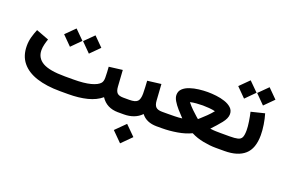

<svg xmlns="http://www.w3.org/2000/svg" viewBox="-107 -976 2319 1569"><g transform="rotate(20 1052.0 -191.5)"><path d="M447.3 -448.7 526.9 -527.8 606.4 -448.2 526.9 -368.7ZM282.7 -448.7 362.3 -527.8 441.9 -448.7 362.3 -368.7ZM481 0H410.2Q292 0 206.3 -27.8Q120.6 -55.7 74.5 -112.5Q28.3 -169.4 28.3 -255.9Q28.3 -296.4 38.8 -333.7Q49.3 -371.1 63.5 -404.8L173.8 -363.3Q166 -341.8 159.4 -314.9Q152.8 -288.1 152.8 -263.2Q153.3 -195.3 212.4 -161.1Q271.5 -127 405.3 -127H478.5Q572.3 -127 629.4 -142.1Q686.5 -157.2 707.5 -182.6Q712.9 -189.5 716.6 -200.7Q720.2 -211.9 720.2 -230.5Q720.2 -253.9 718.8 -277.6Q717.3 -301.3 715.8 -323.7L833 -338.4L842.3 -196.8Q844.7 -158.7 860.6 -142.8Q876.5 -127 914.6 -127H926.8V0H914.6Q814.9 0 765.1 -76.7Q717.8 -36.6 645.3 -18.3Q572.8 0 481 0Z M1262.2 0H1250.5Q1160.6 0 1116.2 -58.1Q1088.4 -28.8 1049.8 -14.4Q1011.2 0 966.3 0H907.2V-127H966.3Q1018.6 -127 1036.9 -146Q1055.2 -165 1055.2 -213.4Q1055.2 -239.7 1053.5 -268.6Q1051.8 -297.4 1050.3 -323.7L1168.9 -338.4L1178.2 -197.8Q1180.7 -159.2 1197.3 -143.1Q1213.9 -127 1251.5 -127H1262.2ZM932.1 147.9 1017.1 63.5 1102.1 147.9 1017.1 232.9Z M1668.9 -132.3Q1691.9 -128.4 1719 -127.7Q1746.1 -127 1762.7 -127H1785.2V0H1762.7Q1714.4 0 1655 -11.2Q1595.7 -22.5 1546.9 -47.9Q1495.6 -22.9 1427.7 -11.5Q1359.9 0 1294.9 0H1242.7V-127H1296.4Q1322.3 -127 1359.6 -127.7Q1397 -128.4 1425.3 -132.3Q1397.5 -161.1 1372.1 -190.2Q1346.7 -219.2 1330.6 -246.6Q1314.5 -273.9 1314.5 -297.4Q1314.5 -330.1 1336.9 -351.3Q1359.4 -372.6 1395 -384.5Q1430.7 -396.5 1471.4 -401.4Q1512.2 -406.2 1548.3 -406.2Q1582.5 -406.2 1622.3 -401.6Q1662.1 -397 1698 -385Q1733.9 -373 1756.8 -351.8Q1779.8 -330.6 1779.8 -297.4Q1779.8 -261.7 1745.6 -219Q1711.4 -176.3 1668.9 -132.3ZM1547.4 -289.6Q1522 -289.6 1491.2 -287.1Q1460.4 -284.7 1438.5 -278.8Q1460 -251.5 1485.4 -226.8Q1510.7 -202.1 1529.1 -186.5Q1547.4 -170.9 1547.4 -170.9Q1547.4 -170.9 1565.4 -186.8Q1583.5 -202.6 1608.9 -227.3Q1634.3 -252 1655.8 -278.8Q1632.8 -284.7 1602.8 -287.1Q1572.8 -289.6 1547.4 -289.6Z M2047.4 -403.3Q2060.1 -361.8 2067.6 -313Q2075.2 -264.2 2075.2 -222.7Q2075.2 -106.9 2015.1 -53.5Q1955.1 0 1838.4 0H1765.6V-127H1838.4Q1884.8 -127 1909.4 -133.1Q1934.1 -139.2 1943.4 -159.2Q1952.6 -179.2 1952.6 -221.2Q1952.6 -252.4 1945.8 -296.1Q1939 -339.8 1930.7 -374.5ZM1929.2 -537.1 2008.8 -616.2 2088.4 -536.6 2008.8 -457ZM1764.6 -537.1 1844.2 -616.2 1923.8 -537.1 1844.2 -457Z"/></g></svg>

Font: Vazir FD-UI
Style: Bold-FD-UI
Weight: 700
Designer: Saber Rastikerdar
Foundry: Saber Rastikerdar
Version: Version 30.0.0